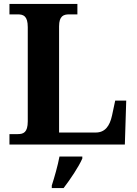

<svg xmlns="http://www.w3.org/2000/svg" viewBox="-20 -734 694 975"><path d="M28 0H614L621 -223H565L549 -148C537 -92 512 -61 466 -61H280V-600C280 -653 303 -661 331 -661H373V-714H28V-661H70C99 -661 121 -653 121 -596V-118C121 -61 99 -53 70 -53H28ZM243 208V221H303C336 178 380 113 398 71V61H282C274 105 256 168 243 208Z"/></svg>

Font: Noto Nastaliq Urdu
Style: Bold
Weight: 700
Designer: Monotype Design Team (Patrick Giasson: type design, Kamal Mansour: OpenType code, Glenda Bellarosa). Updated by Simon Co
Foundry: Monotype Imaging Inc., Simon Cozens
Version: Version 3.009